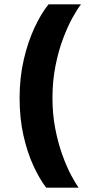

<svg xmlns="http://www.w3.org/2000/svg" viewBox="-20 -732 432 882"><path d="M192 130Q161.5 90 133.5 29.5Q105.5 -31 87.8 -109.5Q70 -188 70 -282Q70 -375.5 89.2 -458.2Q108.5 -541 139 -606Q169.5 -671 203 -712H352Q335 -690.5 312.8 -650.2Q290.5 -610 269.5 -554Q248.5 -498 234.8 -429.2Q221 -360.5 221 -282Q221 -206.5 234 -140.2Q247 -74 266.5 -20.2Q286 33.5 306.2 71.8Q326.5 110 341 130Z"/></svg>

Font: Overpass Black
Style: Regular
Weight: 900
Designer: Delve Withrington, Dave Bailey, Thomas Jockin
Foundry: Delve Fonts LLC
Version: Version 4.000; ttfautohint (v1.8.3)